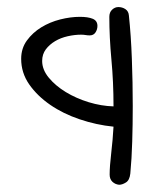

<svg xmlns="http://www.w3.org/2000/svg" viewBox="-20 -339 431 536"><path d="M339.8 -295.9Q345.7 -240.2 348.1 -174.8Q350.6 -109.4 350.6 -43Q350.6 8.8 349.1 56.6Q347.7 104.5 343.8 145.5Q341.8 164.1 331.5 170.4Q321.3 176.8 312.5 176.8Q301.8 175.8 293.9 168.5Q286.1 161.1 286.1 148.4Q286.1 126 290.5 88.4Q294.9 50.8 296.9 14.6Q249 9.8 202.6 -5.9Q156.2 -21.5 120.1 -46.4Q84 -71.3 61.5 -103.5Q39.1 -135.7 39.1 -174.8Q39.1 -204.1 55.2 -226.1Q71.3 -248 95.2 -262.7Q119.1 -277.3 147.9 -284.7Q176.8 -292 203.1 -292Q225.6 -292 238.8 -286.6Q252 -281.2 252 -266.6Q252 -256.8 246.6 -248.5Q241.2 -240.2 230.5 -240.2Q224.6 -240.2 218.8 -241.2Q212.9 -242.2 206.1 -242.2Q188.5 -242.2 168.9 -237.8Q149.4 -233.4 133.8 -224.1Q118.2 -214.8 107.9 -201.2Q97.7 -187.5 97.7 -168.9Q97.7 -144.5 116.2 -122.1Q134.8 -99.6 163.6 -82Q192.4 -64.5 227.5 -53.7Q262.7 -43 296.9 -42Q296.9 -110.4 291 -172.9Q285.2 -235.4 285.2 -292Q285.2 -304.7 293 -312Q300.8 -319.3 310.5 -319.3Q321.3 -319.3 330.1 -313.5Q338.9 -307.6 339.8 -295.9Z"/></svg>

Font: Hi Melody
Style: Regular
Weight: 400
Designer: YoonDesign Inc.
Foundry: YoonDesign Inc.
Version: Version 3.00